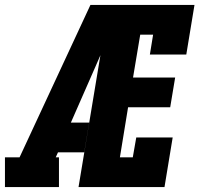

<svg xmlns="http://www.w3.org/2000/svg" viewBox="-35 -755 805 775"><path d="M-15 0V-120H44L330 -735H457Q431 -673 405 -612Q379 -551 352 -490L251 -260H325L305 -140H199L190 -120H203V0ZM282 0 404 -735H750L717 -535H570L583 -615H531L502 -442H672L652 -322H482L449 -120H501L515 -200H662L629 0Z"/></svg>

Font: Iosevka Etoile Heavy Oblique
Style: Regular
Weight: 900
Italic angle: -9°
Designer: Belleve Invis
Foundry: Belleve Invis
Version: Version 15.5.2; ttfautohint (v1.8.4)